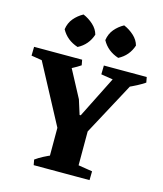

<svg xmlns="http://www.w3.org/2000/svg" viewBox="-135 -1014 945 1111"><g transform="rotate(15 338.0 -458.5)"><path d="M256 -232 27 -662H206.8L327 -436L354.5 -349L378 -350L397 -312ZM173 0 167 -32Q188.5 -47.5 213.6 -60.5Q238.8 -73.5 266 -85L267 0ZM367.5 0 370.5 -75 508.5 -53 507.5 0ZM249.5 0V-319.8H424.2V0ZM135 -587 -3 -609 -2 -662H138ZM192.8 -577 183.8 -662H285.8L291.8 -630Q270.5 -615.5 245.6 -602.5Q220.8 -589.5 192.8 -577ZM411.8 -246 330 -287 518.2 -662H635.2ZM553 -587 415 -609 416 -662H556ZM579.8 -577 570.8 -662H672.8L678.8 -630Q657.5 -615.5 632.6 -602.5Q607.8 -589.5 579.8 -577ZM484.8 -726.2Q417.5 -748 386 -806.2Q391.8 -845 414.5 -872.1Q437.2 -899.2 469.5 -916.8Q503 -902.8 530 -878.1Q557 -853.5 565.5 -821.5Q544.5 -757 484.8 -726.2ZM241.2 -726.2Q174 -748 142.5 -806.2Q148.2 -845 171 -872.1Q193.8 -899.2 226 -916.8Q259.5 -902.8 286.5 -878.1Q313.5 -853.5 322 -821.5Q301 -757 241.2 -726.2Z"/></g></svg>

Font: Eczar
Style: Regular
Weight: 400
Designer: Vaibhav Singh
Foundry: Rosetta Type Foundry
Version: Version 2.000